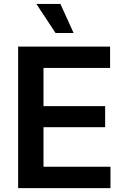

<svg xmlns="http://www.w3.org/2000/svg" viewBox="-20 -967 645 987"><path d="M73.2 0V-727.5H545.9V-617.7H203.6V-421.4H520.5V-313H203.6V-109.9H547.9V0ZM265.6 -797.4 167 -946.8H290.5L358.4 -797.4Z"/></svg>

Font: Inter-SemiBold
Style: Regular
Weight: 600
Designer: Rasmus Andersson
Foundry: rsms
Version: Version 4.000;git-a52131595